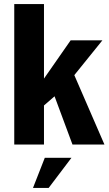

<svg xmlns="http://www.w3.org/2000/svg" viewBox="-20 -710 533 943"><path d="M345 -341 483 -512H327L196 -324V-690H50V0H196V-192L248 -237L336 0H493ZM142 213H219L331 65H200Z"/></svg>

Font: Decalotype
Style: Bold
Weight: 700
Designer: Alfredo Marco Pradil
Foundry: Alfredo Marco Pradil
Version: Version 1.0